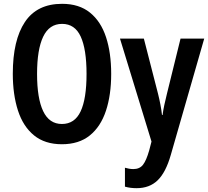

<svg xmlns="http://www.w3.org/2000/svg" viewBox="-20 -745 1091 1005"><path d="M562 -358Q562 -248 534.5 -165Q507 -82 450 -36Q393 10 304 10Q215 10 158 -36.5Q101 -83 74 -166.5Q47 -250 47 -359Q47 -535 110.5 -630Q174 -725 305 -725Q394 -725 451 -679Q508 -633 535 -550.5Q562 -468 562 -358ZM174 -358Q174 -230 206 -163Q238 -96 304 -96Q371 -96 402 -162Q433 -228 433 -358Q433 -487 402.5 -553.5Q372 -620 305 -620Q238 -620 206 -553Q174 -486 174 -358ZM608 -543H733L807 -255Q814 -227 819.5 -198.5Q825 -170 828 -143H831Q834 -167 840 -195Q846 -223 854 -255L925 -543H1049L874 66Q848 157 805.5 198.5Q763 240 695 240Q678 240 663 238Q648 236 634 232V133Q644 136 655.5 138Q667 140 678 140Q711 140 728.5 117.5Q746 95 761 42L773 -4Z"/></svg>

Font: Noto Sans Disp Cond SemBd
Style: Regular
Weight: 600
Width: 3
Designer: Monotype Design Team
Foundry: Monotype Imaging Inc.
Version: Version 2.000;GOOG;noto-source:20170915:90ef993387c0; ttfaut